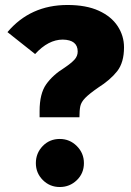

<svg xmlns="http://www.w3.org/2000/svg" viewBox="-20 -733 528 771"><path d="M299 -262H139V-287Q139 -357 165.5 -394.5Q192 -432 239 -461Q267 -480 279.5 -494Q292 -508 292 -526Q292 -573 232 -574Q174 -574 121 -516L10 -604Q102 -713 251 -713Q326 -713 376.5 -690Q427 -667 452.5 -628Q478 -589 478 -543Q478 -482 450.5 -447Q423 -412 374 -381Q338 -356 322 -339.5Q306 -323 302.5 -306.5Q299 -290 299 -262ZM220 18Q180 18 152 -10Q124 -38 124 -78Q124 -118 151.5 -146.5Q179 -175 220 -175Q260 -175 288.5 -146.5Q317 -118 317 -78Q317 -37 288.5 -9.5Q260 18 220 18Z"/></svg>

Font: Trujillo ExtraBold
Style: Regular
Weight: 800
Designer: Fira Sans original fonts by bBox Type GmbH, Carrois Corporate GbR, & Edenspiekermann AG / Changes by Cristiano Sobral
Foundry: Fira Sans original fonts by bBox Type GmbH, Carrois Corporate GbR, & Edenspiekermann AG / Changes by Cristiano Sobral
Version: Version 4.301;July 28, 2020;FontCreator 13.0.0.2655 64-bit